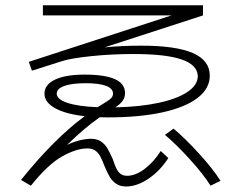

<svg xmlns="http://www.w3.org/2000/svg" viewBox="-20 -713 904 719"><path d="M371.1 -91.8Q362.3 -114.7 355 -128.2Q347.7 -141.6 336.2 -149.4Q324.7 -157.2 307.6 -157.2Q266.1 -157.2 212.9 -127.4Q159.7 -97.7 95.7 -17.6L58.6 -39.1Q183.1 -193.8 296.9 -277.8Q225.1 -286.1 185.8 -308.1Q146.5 -330.1 146.5 -362.3Q146.5 -396 186 -414.8Q225.6 -433.6 296.9 -433.6Q373 -433.6 410.6 -416.5Q448.2 -399.4 448.2 -364.3Q448.2 -348.6 439.5 -335.9Q430.7 -323.2 412.1 -311Q505.4 -313 575 -328.1Q644.5 -343.3 682.4 -368.9Q720.2 -394.5 720.7 -427.7Q719.7 -469.7 660.6 -490.2Q601.6 -510.7 479.5 -510.7Q399.9 -510.7 323 -502.9Q246.1 -495.1 210 -483.4L99.6 -448.2L87.9 -481.4L622.1 -655.3H140.6V-693.4H740.2V-655.3L371.6 -535.6Q434.6 -542 508.8 -542Q638.7 -542 702.1 -514.4Q765.6 -486.8 765.6 -429.7Q765.6 -381.3 719.7 -346.2Q673.8 -311 587.9 -292.2Q502 -273.4 383.8 -273.4L353.5 -273.9Q295.4 -233.4 231.4 -170.4Q277.8 -192.4 321.3 -193.4Q343.8 -192.9 358.2 -183.1Q372.6 -173.3 381.3 -158.9Q390.1 -144.5 402.3 -117.2Q409.7 -94.7 415.8 -82Q421.9 -69.3 431.4 -62Q440.9 -54.7 456.1 -54.7Q486.8 -54.7 520.8 -79.8Q554.7 -105 582 -147.5L610.4 -121.1Q579.1 -72.8 535.9 -43.7Q492.7 -14.6 452.1 -14.6Q430.2 -14.6 415.3 -24.7Q400.4 -34.7 391.1 -50.3Q381.8 -65.9 371.1 -91.8ZM597.7 -208 629.9 -231.4Q674.3 -193.8 725.3 -137.9Q776.4 -82 805.7 -36.1L768.6 -17.6Q741.2 -61 690.7 -116.7Q640.1 -172.4 597.7 -208ZM345.2 -311.5 361.3 -321.3Q386.7 -336.4 395 -344.2Q403.3 -352.1 403.3 -362.3Q403.3 -381.3 377.4 -391.4Q351.6 -401.4 300.8 -401.4Q249 -401.4 220.7 -391.1Q192.4 -380.9 192.4 -362.3Q192.4 -341.3 232.2 -327.9Q272 -314.5 345.2 -311.5Z"/></svg>

Font: Pretendard GOV ExtraLight
Style: Regular
Weight: 200
Designer: Base glyphs from Inter by Rasmus Andersson; Hangeul glyphs from Noto Sans CJK(Source Han Sans) by Jang Soo-young and Kan
Foundry: Kil Hyung-jin
Version: Version 1.309